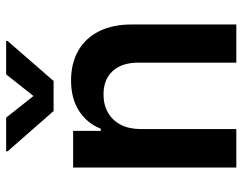

<svg xmlns="http://www.w3.org/2000/svg" viewBox="-102 -686 788 624"><g transform="rotate(-90 292.0 -374.0)"><path d="M184.6 0H59.6V-530.3H178.7V-440.4H185.5Q204.1 -486.3 244.4 -511.7Q284.7 -537.1 342.8 -537.1Q397.9 -537.1 439.2 -513.7Q480.5 -490.2 502.7 -445.3Q524.9 -400.4 524.4 -337.9V0H400.4V-318.4Q400.4 -372.1 373 -401.9Q345.7 -431.6 296.9 -431.6Q263.7 -431.6 238.3 -417.2Q212.9 -402.8 198.7 -375.7Q184.6 -348.6 184.6 -310.5ZM292 -659.2 362.3 -748H470.7V-743.2L340.8 -593.8H243.2L112.3 -743.2V-748H221.7Z"/></g></svg>

Font: Pretendard SemiBold
Style: Regular
Weight: 600
Designer: Base glyphs from Inter by Rasmus Andersson; Hangeul glyphs from Noto Sans CJK(Source Han Sans) by Jang Soo-young and Kan
Foundry: Kil Hyung-jin
Version: Version 1.309